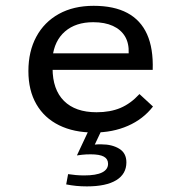

<svg xmlns="http://www.w3.org/2000/svg" viewBox="-20 -447 637 664"><path d="M304.4 11.3Q235.5 11.3 184.4 -13.8Q133.3 -38.9 105.8 -86.6Q78.2 -134.3 78.2 -201.3Q78.2 -269.1 105.5 -319.8Q132.7 -370.5 183.4 -398.7Q234.2 -426.9 303.9 -426.9Q374.2 -426.9 420.4 -402.2Q466.6 -377.5 488.6 -328.4Q510.6 -279.3 508.1 -205.4H127.2L126.2 -262.6H425Q426.5 -297.2 412.4 -320.9Q398.2 -344.6 370.4 -357.4Q342.5 -370.2 302.4 -370.2Q241.8 -370.2 204.8 -338.2Q167.8 -306.1 161.6 -248.5L164.2 -245.8Q163.4 -240.1 162.6 -230.7Q161.8 -221.4 161.8 -211Q161.8 -137.4 201.2 -98.1Q240.5 -58.8 313.9 -58.8Q361.1 -58.8 396.5 -73.7Q431.9 -88.7 462.3 -121.7L509.1 -78.6Q475.1 -34.8 422.4 -11.8Q369.7 11.3 304.4 11.3ZM280.5 197.6Q261.2 197.6 243.7 195.9Q226.1 194.1 208.9 190.7L215.5 155.2Q227.3 157.1 242.1 158.4Q257 159.7 270.8 159.7Q312.6 159.7 333.1 149.4Q353.7 139.1 353.7 119.4Q353.7 102.7 339.2 94.7Q324.7 86.7 293.5 86.7Q276.6 86.7 263.8 88.2Q251.1 89.7 246 90.5L290.7 -4.8H335.1L307.8 53Q314.5 52.2 318.9 52.2Q323.4 52.2 330.9 52.2Q367.5 52.2 392.3 67.3Q417.1 82.4 417.1 114.5Q417.1 154.7 382 176.2Q346.9 197.6 280.5 197.6Z"/></svg>

Font: Playfair 5pt SemiExpanded Light
Style: Regular
Weight: 300
Width: 6
Designer: Claus Eggers Sørensen
Foundry: Claus Eggers Sørensen
Version: Version 2.203